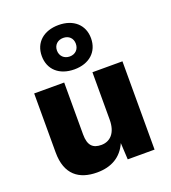

<svg xmlns="http://www.w3.org/2000/svg" viewBox="-145 -905 909 1022"><g transform="rotate(-20 309.5 -394.0)"><path d="M304 -798C219 -798 164 -749 164 -673C164 -596 219 -547 304 -547C388 -547 443 -596 443 -673C443 -749 388 -798 304 -798ZM304 -725C336 -725 357 -704 357 -673C357 -642 336 -620 304 -620C272 -620 250 -642 250 -673C250 -704 272 -725 304 -725ZM230 10C311 10 370 -24 401 -94L406 0H558V-500H388V-232C388 -154 349 -120 301 -120C254 -120 228 -142 228 -206V-500H58V-166C58 -40 128 10 230 10Z"/></g></svg>

Font: Work Sans
Style: Bold
Weight: 700
Designer: Wei Huang
Foundry: Wei Huang
Version: Version 2.012